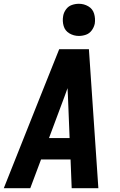

<svg xmlns="http://www.w3.org/2000/svg" viewBox="-38 -995 634 1015"><path d="M-18 0H122L179 -152H335L341 0H482L432 -735H275L177 -490ZM221 -265 305 -490Q313 -511 319 -529Q320 -511 321 -490L330 -265ZM379 -805Q398 -805 416.5 -811.5Q435 -818 447 -834.5Q459 -851 463 -870Q467 -897 459.5 -922.5Q452 -948 429 -961.5Q406 -975 379 -975Q360 -975 341.5 -968.5Q323 -962 311 -945.5Q299 -929 296 -911Q291 -883 298.5 -857.5Q306 -832 329 -818.5Q352 -805 379 -805Z"/></svg>

Font: Iosevka Sparkle XBdObl
Style: Regular
Weight: 800
Italic angle: -9°
Designer: Belleve Invis
Foundry: Belleve Invis
Version: Version 4.5.0; ttfautohint (v1.8.3)